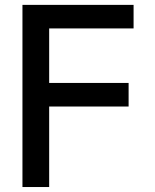

<svg xmlns="http://www.w3.org/2000/svg" viewBox="-20 -752 623 772"><path d="M70.3 0V-732.4H517.1V-637.7H177.7V-418.5H497.1V-323.7H177.7V0Z"/></svg>

Font: Kumbh Sans Medium
Style: Regular
Weight: 500
Version: Version 1.005